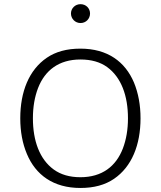

<svg xmlns="http://www.w3.org/2000/svg" viewBox="-20 -909 782 934"><path d="M371.1 -672.4C305.2 -672.4 251 -657.7 207.5 -627.9C121.1 -568.8 78.6 -462.9 78.6 -333.5C78.6 -268.6 89.4 -210.9 110.8 -160.2C153.3 -58.1 239.7 5.4 371.1 5.4C437 5.4 491.2 -9.3 534.7 -39.1C621.1 -98.1 663.6 -204.1 663.6 -333.5C663.6 -398.4 652.8 -456.1 631.8 -507.3C588.9 -608.9 503.4 -672.4 371.1 -672.4ZM371.1 -619.6C423.8 -619.6 467.3 -607.4 501.5 -582.5C569.8 -532.7 602.5 -443.4 602.5 -333.5C602.5 -278.8 594.2 -230 577.6 -186.5C544.4 -100.1 476.6 -46.9 371.1 -46.9C318.8 -46.9 275.4 -59.6 241.2 -84.5C172.9 -134.3 140.1 -223.6 140.1 -333.5C140.1 -388.2 148.4 -437 165 -480.5C198.2 -566.4 266.1 -619.6 371.1 -619.6ZM325.2 -843.3C325.2 -817.9 345.7 -796.9 371.6 -796.9C398.4 -796.9 418 -817.9 418 -843.3C418 -868.7 398.4 -888.7 371.6 -888.7C345.7 -888.7 325.2 -868.7 325.2 -843.3Z"/></svg>

Font: Estedad Light
Style: Regular
Weight: 300
Designer: Amin Abedi
Version: Version 7.3